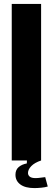

<svg xmlns="http://www.w3.org/2000/svg" viewBox="-20 -820 270 981"><path d="M40 0V-800H190V0ZM59 73Q59 48 75 34Q91 20 117 15L118 -10H180L190 0Q157 11 140 28.5Q123 46 123 64Q123 75 132 82.5Q141 90 162 90Q173 90 187 88Q201 86 211 85L224 133Q211 137 191.5 139Q172 141 156 141Q109 141 84 122.5Q59 104 59 73Z"/></svg>

Font: Big Shoulders Text Black
Style: Regular
Weight: 900
Designer: Patric King
Foundry: XO Type Co
Version: Version 1.000; ttfautohint (v1.8.2)